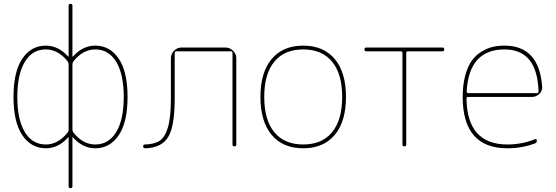

<svg xmlns="http://www.w3.org/2000/svg" viewBox="-20 -770 2923 1010"><path d="M221 -510Q150 -510 110.5 -444.5Q71 -379 71 -260Q71 -141 110.5 -75.5Q150 -10 221 -10Q286 -10 336 -73Q341 -80 341 -88V-431Q341 -440 336 -447Q286 -510 221 -510ZM361 -431V-88Q361 -80 366 -73Q416 -10 481 -10Q552 -10 591.5 -75.5Q631 -141 631 -260Q631 -379 591.5 -444.5Q552 -510 481 -510Q416 -510 366 -447Q361 -440 361 -431ZM221 10Q144 10 97.5 -58.5Q51 -127 51 -260Q51 -393 97.5 -461.5Q144 -530 221 -530Q287 -530 338 -473Q338 -472 340 -472Q341 -472 341 -473V-740Q341 -750 351 -750Q361 -750 361 -740V-473Q361 -472 362 -472Q364 -472 364 -473Q415 -530 481 -530Q558 -530 604.5 -461.5Q651 -393 651 -260Q651 -127 604.5 -58.5Q558 10 481 10Q415 10 364 -47Q364 -48 362 -48Q361 -48 361 -47V210Q361 220 351 220Q341 220 341 210V-47Q341 -48 340 -48Q338 -48 338 -47Q287 10 221 10Z M744 10Q733 10 733 0Q733 -10 742 -10Q792 -11 820 -29.5Q848 -48 863.5 -100.5Q879 -153 879 -251V-463Q879 -486 895.5 -503Q912 -520 935 -520H1166Q1189 -520 1206 -503Q1223 -486 1223 -463V-10Q1223 0 1213 0Q1203 0 1203 -10V-491Q1203 -500 1194 -500H907Q899 -500 899 -491V-251Q899 -104 864 -48Q829 8 744 10Z M1727 -445.5Q1674 -510 1575 -510Q1476 -510 1423 -445.5Q1370 -381 1370 -260Q1370 -139 1423 -74.5Q1476 -10 1575 -10Q1674 -10 1727 -74.5Q1780 -139 1780 -260Q1780 -381 1727 -445.5ZM1741 -60.5Q1682 10 1575 10Q1468 10 1409 -60.5Q1350 -131 1350 -260Q1350 -389 1409 -459.5Q1468 -530 1575 -530Q1682 -530 1741 -459.5Q1800 -389 1800 -260Q1800 -131 1741 -60.5Z M1907 -500Q1897 -500 1897 -510Q1897 -520 1907 -520H2307Q2317 -520 2317 -510Q2317 -500 2307 -500H2126Q2117 -500 2117 -491V-10Q2117 0 2107 0Q2097 0 2097 -10V-491Q2097 -500 2088 -500Z M2634 -510Q2447 -510 2435 -289Q2435 -280 2444 -280H2804Q2813 -280 2813 -289Q2806 -510 2634 -510ZM2649 10Q2414 10 2414 -260Q2414 -324 2427.5 -373.5Q2441 -423 2462.5 -452Q2484 -481 2514 -499Q2544 -517 2572.5 -523.5Q2601 -530 2634 -530Q2815 -530 2832 -316Q2834 -293 2817.5 -276.5Q2801 -260 2777 -260H2443Q2434 -260 2434 -252Q2437 -10 2649 -10Q2726 -10 2795 -38Q2799 -39 2801.5 -37Q2804 -35 2804 -31Q2804 -19 2795 -16Q2727 10 2649 10Z"/></svg>

Font: Rounded Mplus 1c Thin
Style: Regular
Weight: 250
Version: Version 1.059.20150529